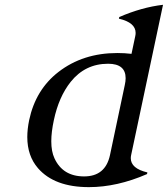

<svg xmlns="http://www.w3.org/2000/svg" viewBox="-20 -767 697 797"><path d="M349.1 9.8Q206.1 9.8 137.7 -68.8Q93.3 -120.1 93.3 -198.2Q93.3 -231 101.1 -268.6Q127.9 -395 222.7 -468.3Q324.2 -546.9 467.3 -546.9Q497.1 -546.9 525.9 -543.5L541.5 -617.2Q543 -624 543 -630.4Q543 -673.3 473.6 -689.5L475.1 -696.3Q568.4 -736.8 656.7 -747.1L524.4 -123.5Q522.9 -116.7 522.9 -110.4Q522.9 -67.4 591.8 -51.3L590.3 -44.4Q465.8 9.8 349.1 9.8ZM436.5 -123 498 -414.1Q501.5 -429.7 501.5 -442.4Q501.5 -502.4 428.7 -502.4Q333.5 -502.4 273.4 -427.2Q224.1 -365.2 203.6 -268.6Q192.9 -218.8 192.9 -180.7Q192.9 -138.2 206.1 -109.9Q240.7 -34.7 329.1 -34.7Q417.5 -34.7 436.5 -123Z"/></svg>

Font: Modern Antiqua
Style: Book Oblique
Weight: 400
Italic angle: -12°
Designer: Wojciech Kalinowski "wmk69" (wmk69@o2.pl)
Foundry: Wojciech Kalinowski "wmk69" (wmk69@o2.pl)
Version: Version 3.1.0; 2021-05-28